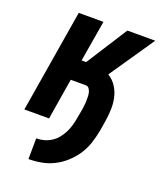

<svg xmlns="http://www.w3.org/2000/svg" viewBox="-136 -609 772 913"><g transform="rotate(20 250.0 -152.5)"><path d="M117 215 118 110Q137 110 156 105Q175 100 192.5 89Q210 78 223 62Q236 46 245 28Q254 10 259.5 -9Q265 -28 268 -47L277 -96Q278 -107 279.5 -117.5Q281 -128 281 -138.5Q281 -149 281 -160Q281 -171 278.5 -181Q276 -191 270 -199.5Q264 -208 253 -208H177L143 0H18L104 -520H229L194 -312H217L350 -520H491L336 -293Q361 -278 377 -253.5Q393 -229 399.5 -200Q406 -171 405 -140.5Q404 -110 399 -79L391 -30Q385 2 375 34Q365 66 346.5 95Q328 124 302 148Q276 172 245.5 187.5Q215 203 182 209Q149 215 117 215Z"/></g></svg>

Font: Iosevka Extrabold
Style: Italic
Weight: 800
Italic angle: -9°
Monospace: yes
Designer: Belleve Invis
Foundry: Belleve Invis
Version: Version 32.5.0; ttfautohint (v1.8.4)